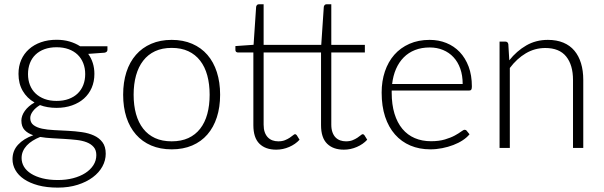

<svg xmlns="http://www.w3.org/2000/svg" viewBox="-20 -692 2824 898"><path d="M244.5 -506Q277.5 -506 305 -498Q332.5 -490 355 -475.5H482.5V-459Q482.5 -448 468.5 -445.5L392.5 -440Q406.5 -421 414 -397.2Q421.5 -373.5 421.5 -346.5Q421.5 -310.5 408.8 -281.2Q396 -252 372.8 -231.2Q349.5 -210.5 316.8 -199Q284 -187.5 244.5 -187.5Q201.5 -187.5 167 -200.5Q146 -188 133.8 -171.8Q121.5 -155.5 121.5 -140Q121.5 -118.5 136.8 -107Q152 -95.5 176.8 -90.2Q201.5 -85 233.2 -83.5Q265 -82 298 -80.2Q331 -78.5 362.8 -74Q394.5 -69.5 419.2 -58.2Q444 -47 459.2 -26.8Q474.5 -6.5 474.5 27Q474.5 58 459 86.5Q443.5 115 414.2 137Q385 159 343.5 172.2Q302 185.5 250.5 185.5Q198 185.5 158.5 174.8Q119 164 92.2 145.8Q65.5 127.5 52 103.5Q38.5 79.5 38.5 52.5Q38.5 13 64.5 -15.2Q90.5 -43.5 135.5 -59.5Q110 -68 95 -84Q80 -100 80 -128.5Q80 -139 84 -150.5Q88 -162 96 -173.2Q104 -184.5 115.5 -194.5Q127 -204.5 141.5 -212.5Q106 -233 86.2 -267Q66.5 -301 66.5 -346.5Q66.5 -382.5 79.2 -411.8Q92 -441 115.5 -462Q139 -483 171.8 -494.5Q204.5 -506 244.5 -506ZM430.5 33.5Q430.5 10 418.2 -4.2Q406 -18.5 385.5 -26.5Q365 -34.5 338 -37.5Q311 -40.5 282 -42.2Q253 -44 223.5 -45.5Q194 -47 168 -51.5Q149 -44 133 -34Q117 -24 105.5 -11.8Q94 0.5 87.5 15.2Q81 30 81 47Q81 69 92.2 87.8Q103.5 106.5 125.2 120.2Q147 134 178.5 142Q210 150 251 150Q289 150 321.8 141.5Q354.5 133 378.8 117.5Q403 102 416.8 80.5Q430.5 59 430.5 33.5ZM244.5 -220Q276.5 -220 301.5 -229.2Q326.5 -238.5 343.5 -255Q360.5 -271.5 369.5 -294.5Q378.5 -317.5 378.5 -345.5Q378.5 -373.5 369.2 -396.8Q360 -420 342.8 -436.5Q325.5 -453 300.8 -462Q276 -471 244.5 -471Q213 -471 188.2 -462Q163.5 -453 146.2 -436.5Q129 -420 120 -396.8Q111 -373.5 111 -345.5Q111 -317.5 120 -294.5Q129 -271.5 146.2 -255Q163.5 -238.5 188.2 -229.2Q213 -220 244.5 -220Z M783 -505.5Q836.5 -505.5 878.8 -487.2Q921 -469 950 -435.5Q979 -402 994.2 -354.8Q1009.5 -307.5 1009.5 -249Q1009.5 -190.5 994.2 -143.5Q979 -96.5 950 -63Q921 -29.5 878.8 -11.5Q836.5 6.5 783 6.5Q729.5 6.5 687.2 -11.5Q645 -29.5 615.8 -63Q586.5 -96.5 571.2 -143.5Q556 -190.5 556 -249Q556 -307.5 571.2 -354.8Q586.5 -402 615.8 -435.5Q645 -469 687.2 -487.2Q729.5 -505.5 783 -505.5ZM783 -31Q827.5 -31 860.8 -46.2Q894 -61.5 916.2 -90Q938.5 -118.5 949.5 -158.8Q960.5 -199 960.5 -249Q960.5 -298.5 949.5 -339Q938.5 -379.5 916.2 -408.2Q894 -437 860.8 -452.5Q827.5 -468 783 -468Q738.5 -468 705.2 -452.5Q672 -437 649.8 -408.2Q627.5 -379.5 616.2 -339Q605 -298.5 605 -249Q605 -199 616.2 -158.8Q627.5 -118.5 649.8 -90Q672 -61.5 705.2 -46.2Q738.5 -31 783 -31Z M1272 8Q1221.5 8 1193.2 -20Q1165 -48 1165 -106.5V-446.5H1093.5Q1088 -446.5 1084.5 -449.5Q1081 -452.5 1081 -458V-476.5L1166 -482.5L1178 -660.5Q1179 -665 1182 -668.5Q1185 -672 1190.5 -672H1213V-482H1482.5L1494.5 -660.5Q1495.5 -665 1498.5 -668.5Q1501.5 -672 1507 -672H1529.5V-482H1686.5V-446.5H1529.5V-109Q1529.5 -88.5 1534.8 -73.8Q1540 -59 1549.2 -49.5Q1558.5 -40 1571 -35.5Q1583.5 -31 1598 -31Q1616 -31 1629 -36.2Q1642 -41.5 1651.5 -47.8Q1661 -54 1667 -59.2Q1673 -64.5 1676.5 -64.5Q1680.5 -64.5 1684.5 -59.5L1697.5 -38.5Q1678.5 -17.5 1649.2 -4.8Q1620 8 1588.5 8Q1538 8 1509.8 -20Q1481.5 -48 1481.5 -106.5V-446.5H1213V-109Q1213 -88.5 1218.2 -73.8Q1223.5 -59 1232.8 -49.5Q1242 -40 1254.5 -35.5Q1267 -31 1281.5 -31Q1299.5 -31 1312.5 -36.2Q1325.5 -41.5 1335 -47.8Q1344.5 -54 1350.5 -59.2Q1356.5 -64.5 1360 -64.5Q1364 -64.5 1368 -59.5L1381 -38.5Q1362 -17.5 1332.8 -4.8Q1303.5 8 1272 8Z M1989.5 -505.5Q2031.5 -505.5 2067.5 -491Q2103.5 -476.5 2130 -448.8Q2156.5 -421 2171.8 -380.5Q2187 -340 2187 -287.5Q2187 -276.5 2184 -272.5Q2181 -268.5 2174 -268.5H1812V-259Q1812 -203 1825 -160.5Q1838 -118 1862 -89.2Q1886 -60.5 1920 -46Q1954 -31.5 1996 -31.5Q2033.5 -31.5 2061 -39.8Q2088.5 -48 2107.2 -58.2Q2126 -68.5 2137 -76.8Q2148 -85 2153 -85Q2159.5 -85 2163 -80L2176 -64Q2164 -49 2144.2 -36Q2124.5 -23 2100.2 -13.8Q2076 -4.5 2048.2 1Q2020.5 6.5 1992.5 6.5Q1941.5 6.5 1899.5 -11.2Q1857.5 -29 1827.5 -63Q1797.5 -97 1781.2 -146.2Q1765 -195.5 1765 -259Q1765 -312.5 1780.2 -357.8Q1795.5 -403 1824.2 -435.8Q1853 -468.5 1894.8 -487Q1936.5 -505.5 1989.5 -505.5ZM1990 -470Q1951.5 -470 1921 -458Q1890.5 -446 1868.2 -423.5Q1846 -401 1832.2 -369.5Q1818.5 -338 1814 -299H2144Q2144 -339 2132.8 -370.8Q2121.5 -402.5 2101 -424.5Q2080.5 -446.5 2052.2 -458.2Q2024 -470 1990 -470Z M2316.5 0V-497.5H2343Q2355.5 -497.5 2357.5 -485L2362 -410Q2396.5 -453.5 2441.5 -479.5Q2486.5 -505.5 2542.5 -505.5Q2583.5 -505.5 2614.8 -492.5Q2646 -479.5 2666.5 -455Q2687 -430.5 2697.5 -396Q2708 -361.5 2708 -318V0H2660V-318Q2660 -388 2628 -427.8Q2596 -467.5 2530.5 -467.5Q2481.5 -467.5 2439.5 -442.8Q2397.5 -418 2364.5 -374V0Z"/></svg>

Font: Lato Light
Style: Regular
Weight: 300
Designer: Lukasz Dziedzic
Foundry: tyPoland Lukasz Dziedzic
Version: Version 2.007; 2014-02-27